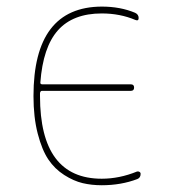

<svg xmlns="http://www.w3.org/2000/svg" viewBox="-20 -547 540 574"><path d="M284.2 6.8Q253.9 6.8 227.1 0.5Q200.2 -5.9 171.9 -23.9Q143.6 -42 124.5 -70.3Q105.5 -98.6 92.8 -147.5Q80.1 -196.3 80.1 -259.8Q80.1 -526.4 284.2 -527.3Q339.8 -527.3 383.8 -508.8Q394.5 -503.9 394.5 -493.2Q394.5 -483.4 384.8 -487.3Q338.9 -506.8 284.2 -506.8Q198.2 -506.8 153.3 -456.5Q108.4 -406.2 100.6 -299.8Q100.6 -294.9 106.4 -294.9H371.1Q380.9 -294.9 380.9 -285.2Q380.9 -275.4 371.1 -275.4H105.5Q100.6 -275.4 99.6 -268.6V-259.8Q99.6 -12.7 284.2 -12.7Q336.9 -12.7 389.6 -34.2Q393.6 -35.2 397 -33.2Q400.4 -31.2 400.4 -27.3Q400.4 -15.6 390.6 -11.7Q341.8 6.8 284.2 6.8Z"/></svg>

Font: Rounded-X Mgen+ 1m thin
Style: Regular
Weight: 100
Designer: [Source Han Sans]
Ryoko NISHIZUKA  (kana & ideographs); Paul D. Hunt (Latin, Greek & Cyrillic); Wenlong ZHANG  (bopomofo
Version: Version 1.059.20150602